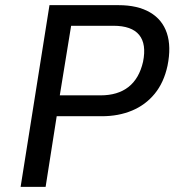

<svg xmlns="http://www.w3.org/2000/svg" viewBox="-20 -725 691 745"><path d="M60 0 172 -705H440Q514 -705 562 -677Q610 -649 627.5 -596.5Q645 -544 630 -470Q616 -405 580.5 -361.5Q545 -318 492.5 -296Q440 -274 375 -274H200L157 0ZM212 -355H370Q437 -355 478.5 -387.5Q520 -420 535 -485Q549 -554 520 -589.5Q491 -625 420 -625H256Z"/></svg>

Font: Nunito Sans 7pt SemiCondensed Medium
Style: Italic
Weight: 500
Width: 4
Italic angle: -9°
Designer: Vernon Adams
Foundry: Vernon Adams
Version: Version 3.101;gftools[0.9.27]